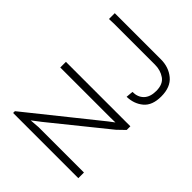

<svg xmlns="http://www.w3.org/2000/svg" viewBox="-91 -1066 1445 1445"><g transform="rotate(-45 631.0 -343.5)"><path d="M100 -694H119L560 -144L594 -99L593 -149V-685H653V1H614L558 -57L206 -493L154 -561L160 -482V0H100ZM790 -176 847 -171Q847 -115 881 -82Q915 -49 979 -49Q1051 -49 1081.5 -93Q1112 -137 1112 -196V-629L1110 -684H1172V-193Q1172 -110 1124 -51.5Q1076 7 976 7Q881 7 836.5 -46Q792 -99 790 -176Z"/></g></svg>

Font: Bellota Text
Style: Regular
Weight: 400
Designer: Kemie Guaida
Foundry: Kemie Guaida
Version: Version 4.001